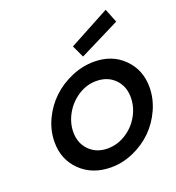

<svg xmlns="http://www.w3.org/2000/svg" viewBox="-146 -927 965 1055"><g transform="rotate(-20 336.0 -399.0)"><path d="M386.2 -611.8 353 -683.1 590.8 -811 623 -730ZM78.1 -222.2Q78.1 -290 107.9 -353.5Q137.7 -417 186.3 -463.1Q234.9 -509.3 299.8 -537.1Q364.7 -564.9 432.1 -564.9Q537.6 -564.9 604.7 -498Q671.9 -431.2 671.9 -330.1Q671.9 -263.2 643.1 -199.7Q614.3 -136.2 567.1 -89.8Q520 -43.5 456.1 -15.1Q392.1 13.2 325.2 13.2Q216.3 13.2 147.2 -53.5Q78.1 -120.1 78.1 -222.2ZM193.8 -238.8Q193.8 -174.3 235.1 -132.6Q276.4 -90.8 341.8 -90.8Q398.9 -90.8 448.7 -122.3Q498.5 -153.8 527.3 -204.8Q556.2 -255.9 556.2 -312Q556.2 -377.4 514.9 -419.2Q473.6 -460.9 407.2 -460.9Q351.1 -460.9 301.5 -429Q252 -397 222.9 -345.5Q193.8 -293.9 193.8 -238.8Z"/></g></svg>

Font: Involve SemiBold Oblique
Style: Italic
Weight: 600
Italic angle: -10.5°
Designer: Stefan Peev
Foundry: Context Ltd.
Version: Version 1.001